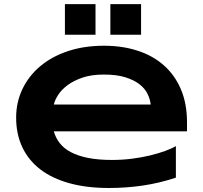

<svg xmlns="http://www.w3.org/2000/svg" viewBox="-20 -915 1008 953"><path d="M853 -33.2Q770.5 -5.9 688.2 6.1Q606 18.1 520 18.1Q410.2 18.1 324.5 -5.6Q238.8 -29.3 180.2 -74.2Q121.6 -119.1 90.8 -184.1Q60.1 -249 60.1 -331.1Q60.1 -407.2 91.1 -472.4Q122.1 -537.6 179 -585.7Q235.8 -633.8 316.4 -660.9Q397 -688 496.1 -688Q587.4 -688 663.3 -663.3Q739.3 -638.7 793.7 -590.3Q848.1 -542 878.2 -471.2Q908.2 -400.4 908.2 -308.1V-263.2H247.1Q255.9 -231.4 276.1 -205.1Q296.4 -178.7 331.1 -160.2Q365.7 -141.6 416.3 -131.3Q466.8 -121.1 537.1 -121.1Q586.9 -121.1 634.8 -127.2Q682.6 -133.3 724.1 -143.3Q765.6 -153.3 799.1 -165.5Q832.5 -177.7 853 -189.9ZM728 -396Q725.6 -420.9 713.1 -447.5Q700.7 -474.1 673.8 -495.6Q647 -517.1 603.5 -531Q560.1 -544.9 495.1 -544.9Q434.1 -544.9 389.6 -529.8Q345.2 -514.6 315.2 -492.2Q285.2 -469.7 268.6 -443.8Q252 -418 247.1 -396ZM302.2 -742.7V-894.5H454.1V-742.7ZM527.8 -742.7V-894.5H680.2V-742.7Z"/></svg>

Font: Syncopate
Style: Bold
Weight: 700
Designer: Astigmatic (AOETI)
Foundry: Astigmatic (AOETI)
Version: Version 1.001 2011